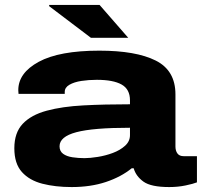

<svg xmlns="http://www.w3.org/2000/svg" viewBox="-20 -745 817 777"><path d="M499 -592H348L179 -720V-725H383ZM270 12Q204 12 151.5 -1.5Q99 -15 68.5 -49Q38 -83 38 -145Q38 -208 72 -244Q106 -280 169 -297Q232 -314 317.5 -318.5Q403 -323 506 -323V-339Q506 -384 472 -403Q438 -422 372 -422Q339 -422 309.5 -417.5Q280 -413 261 -402Q242 -391 242 -373V-365H55Q54 -372 54 -380Q54 -450 137 -495Q220 -540 382 -540Q530 -540 610 -500Q690 -460 690 -363V-152Q690 -135 698 -124Q706 -113 723 -113H777V-7Q762 -1 731 5.5Q700 12 665 12Q591 12 560.5 -10Q530 -32 521 -64H513Q470 -29 408.5 -8.5Q347 12 270 12ZM322 -105Q344 -105 375.5 -110Q407 -115 436.5 -126Q466 -137 486 -155Q506 -173 506 -198V-228Q357 -228 289 -210Q221 -192 221 -153Q221 -133 235.5 -122.5Q250 -112 273.5 -108.5Q297 -105 322 -105Z"/></svg>

Font: Archivo Expanded ExtraBold
Style: Regular
Weight: 800
Width: 7
Designer: Hector Gatti
Foundry: Omnibus-Type
Version: Version 2.001; ttfautohint (v1.8.3)